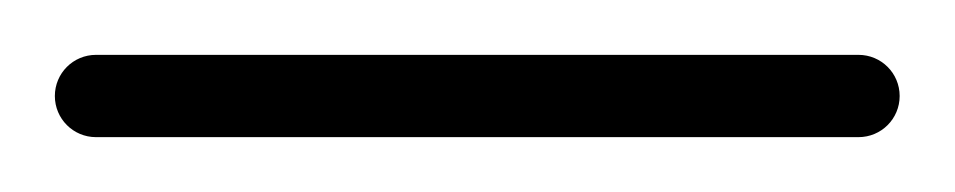

<svg xmlns="http://www.w3.org/2000/svg" viewBox="-35 -35 348 70"><path d="M0 -15C-8.3 -15 -15 -8.3 -15 0C-15 8.3 -8.3 15 0 15C92.7 15 185.3 15 278 15C286.3 15 293 8.3 293 0C293 -8.3 286.3 -15 278 -15C185.3 -15 92.7 -15 0 -15Z"/></svg>

Font: FRB American Cursive Just Baseline
Style: Italic
Weight: 400
Italic angle: -25°
Version: Version 2.0;Modular Font Editor K font №1